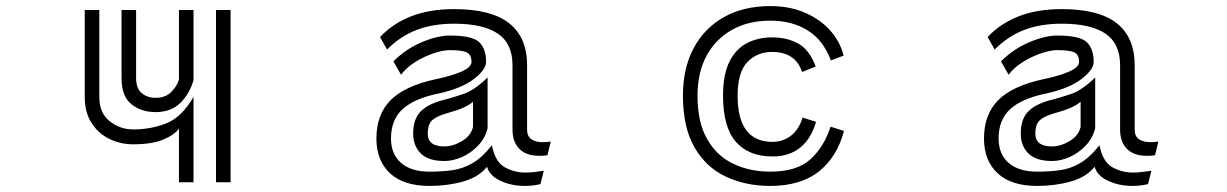

<svg xmlns="http://www.w3.org/2000/svg" viewBox="-20 -600 4040 632"><path d="M617 -567V-336Q604 -291 573.5 -261Q543 -231 492 -231Q445 -231 412.5 -257Q380 -283 380 -343V-567H428V-343Q428 -309 446.5 -293.5Q465 -278 492 -278Q524 -278 543 -296.5Q562 -315 569 -338V-567ZM691 -567H739V0H691ZM569 -177Q556 -157 518.5 -141Q481 -125 418 -125Q377 -125 340.5 -142.5Q304 -160 281.5 -195Q259 -230 259 -280V-567H307V-280Q307 -228 341 -201Q375 -174 418 -174Q477 -174 527.5 -194Q578 -214 617 -281V0H569Z M1782 -89Q1775 -88 1768.5 -87.5Q1762 -87 1756 -87Q1712 -87 1689.5 -110Q1667 -133 1667 -173V-385Q1667 -457 1618.5 -489.5Q1570 -522 1475 -522Q1405 -522 1351.5 -501.5Q1298 -481 1254 -437L1231 -478Q1272 -522 1332.5 -546Q1393 -570 1475 -570Q1597 -570 1656 -523.5Q1715 -477 1715 -385V-173Q1715 -151 1729.5 -141.5Q1744 -132 1766 -132Q1773 -132 1779.5 -132.5Q1786 -133 1793 -134ZM1759 6Q1734 12 1708 12Q1664 12 1628 -4.5Q1592 -21 1583 -51Q1556 -17 1504.5 -2.5Q1453 12 1394 12Q1309 12 1264.5 -29Q1220 -70 1219 -141V-144Q1219 -223 1265.5 -270Q1312 -317 1413 -339Q1467 -350 1499.5 -364.5Q1532 -379 1532 -396Q1532 -420 1516.5 -427.5Q1501 -435 1460 -435Q1438 -435 1407 -424.5Q1376 -414 1347 -396Q1318 -378 1300 -354L1275 -398Q1316 -439 1368 -461Q1420 -483 1460 -483Q1534 -483 1557 -461.5Q1580 -440 1580 -396Q1580 -371 1540 -340Q1500 -309 1423 -292Q1344 -276 1305.5 -241Q1267 -206 1267 -144V-142Q1268 -91 1301 -63Q1334 -35 1394 -35Q1433 -35 1467.5 -39.5Q1502 -44 1534.5 -62.5Q1567 -81 1599 -122Q1610 -67 1641.5 -49.5Q1673 -32 1709 -32Q1725 -32 1740.5 -34Q1756 -36 1770 -38ZM1585 -178Q1577 -145 1553.5 -120.5Q1530 -96 1500.5 -83Q1471 -70 1443 -70Q1390 -70 1365 -95Q1340 -120 1340 -160Q1340 -210 1366.5 -235Q1393 -260 1444 -272Q1468 -278 1505 -290.5Q1542 -303 1585 -345ZM1537 -265Q1513 -244 1457 -229Q1420 -219 1404 -205.5Q1388 -192 1388 -160Q1388 -118 1443 -118Q1471 -118 1500.5 -135.5Q1530 -153 1537 -182Z M2758 -169Q2736 -84 2676 -36Q2616 12 2515 12Q2435 12 2369.5 -18.5Q2304 -49 2266 -115Q2228 -181 2228 -285Q2228 -376 2263.5 -442Q2299 -508 2363.5 -544Q2428 -580 2516 -580Q2579 -580 2629 -558.5Q2679 -537 2712 -500.5Q2745 -464 2757 -417L2715 -401Q2690 -468 2638.5 -500Q2587 -532 2516 -532Q2443 -532 2389 -501.5Q2335 -471 2305.5 -416Q2276 -361 2276 -285Q2276 -198 2307.5 -142.5Q2339 -87 2393.5 -61Q2448 -35 2515 -35Q2603 -35 2647.5 -75.5Q2692 -116 2714 -183ZM2666 -199Q2651 -145 2615 -115Q2579 -85 2523 -85Q2444 -85 2402 -133.5Q2360 -182 2360 -285Q2360 -356 2381.5 -398Q2403 -440 2439.5 -458.5Q2476 -477 2521 -477Q2570 -477 2607 -457Q2644 -437 2665 -381L2620 -363Q2599 -429 2521 -429Q2472 -429 2440 -395.5Q2408 -362 2408 -285Q2408 -133 2523 -133Q2556 -133 2582.5 -152.5Q2609 -172 2622 -213Z M3782 -89Q3775 -88 3768.5 -87.5Q3762 -87 3756 -87Q3712 -87 3689.5 -110Q3667 -133 3667 -173V-385Q3667 -457 3618.5 -489.5Q3570 -522 3475 -522Q3405 -522 3351.5 -501.5Q3298 -481 3254 -437L3231 -478Q3272 -522 3332.5 -546Q3393 -570 3475 -570Q3597 -570 3656 -523.5Q3715 -477 3715 -385V-173Q3715 -151 3729.5 -141.5Q3744 -132 3766 -132Q3773 -132 3779.5 -132.5Q3786 -133 3793 -134ZM3759 6Q3734 12 3708 12Q3664 12 3628 -4.5Q3592 -21 3583 -51Q3556 -17 3504.5 -2.5Q3453 12 3394 12Q3309 12 3264.5 -29Q3220 -70 3219 -141V-144Q3219 -223 3265.5 -270Q3312 -317 3413 -339Q3467 -350 3499.5 -364.5Q3532 -379 3532 -396Q3532 -420 3516.5 -427.5Q3501 -435 3460 -435Q3438 -435 3407 -424.5Q3376 -414 3347 -396Q3318 -378 3300 -354L3275 -398Q3316 -439 3368 -461Q3420 -483 3460 -483Q3534 -483 3557 -461.5Q3580 -440 3580 -396Q3580 -371 3540 -340Q3500 -309 3423 -292Q3344 -276 3305.5 -241Q3267 -206 3267 -144V-142Q3268 -91 3301 -63Q3334 -35 3394 -35Q3433 -35 3467.5 -39.5Q3502 -44 3534.5 -62.5Q3567 -81 3599 -122Q3610 -67 3641.5 -49.5Q3673 -32 3709 -32Q3725 -32 3740.5 -34Q3756 -36 3770 -38ZM3585 -178Q3577 -145 3553.5 -120.5Q3530 -96 3500.5 -83Q3471 -70 3443 -70Q3390 -70 3365 -95Q3340 -120 3340 -160Q3340 -210 3366.5 -235Q3393 -260 3444 -272Q3468 -278 3505 -290.5Q3542 -303 3585 -345ZM3537 -265Q3513 -244 3457 -229Q3420 -219 3404 -205.5Q3388 -192 3388 -160Q3388 -118 3443 -118Q3471 -118 3500.5 -135.5Q3530 -153 3537 -182Z"/></svg>

Font: Train One
Style: Regular
Weight: 400
Designer: Fontworks Inc.
Foundry: Fontworks Inc.
Version: Version 1.100